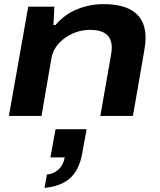

<svg xmlns="http://www.w3.org/2000/svg" viewBox="-20 -559 772 926"><path d="M22.9 0 116.2 -526.9H242.2L237.8 -438H247.1Q293 -491.2 353.8 -515.1Q414.6 -539.1 478 -539.1Q682.1 -539.1 682.1 -376Q682.1 -350.6 675.8 -314.9L621.1 0H463.9L516.1 -297.9Q519 -314.5 519 -329.1Q519 -415 415 -415Q348.6 -415 293.5 -376Q238.3 -336.9 228 -277.8L180.2 0ZM194.8 347.2 206.1 283.2Q241.2 278.8 263.7 257.1Q286.1 235.4 292 200.2H223.1L248 64H397.9L376 183.1Q362.3 259.8 318.4 299.8Q274.4 339.8 194.8 347.2Z"/></svg>

Font: Archivo Expanded
Style: Bold Italic
Weight: 700
Width: 7
Italic angle: -10°
Designer: Hector Gatti
Foundry: Omnibus-Type
Version: Version 2.001